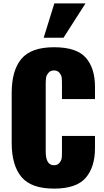

<svg xmlns="http://www.w3.org/2000/svg" viewBox="-20 -1101 617 1134"><path d="M238 -878 301 -1081H485L355 -878ZM299 13Q164 13 106.5 -56Q49 -125 49 -258V-551Q49 -685 106.5 -753.5Q164 -822 299 -822Q432 -822 486.5 -760.5Q541 -699 541 -588V-516H346V-604Q346 -628 344.5 -642Q343 -656 331.5 -670.5Q320 -685 299 -685Q278 -685 266 -670.5Q254 -656 252 -641.5Q250 -627 250 -604V-206Q250 -125 299 -125Q320 -125 331.5 -139.5Q343 -154 344.5 -168Q346 -182 346 -206V-298H541V-226Q541 -114 486 -50.5Q431 13 299 13Z"/></svg>

Font: Oswald Heavy
Style: Regular
Weight: 400
Designer: Vernon Adams
Foundry: Vernon Adams
Version: Version 4.101